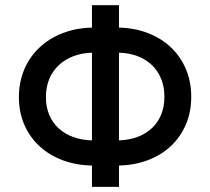

<svg xmlns="http://www.w3.org/2000/svg" viewBox="-20 -732 823 752"><path d="M340.2 -623.9V-711.6H446V-623.9Q507.5 -622.5 559.3 -602.5Q611.2 -582.4 648.8 -547.1Q686.4 -511.7 707.7 -462.4Q729 -413 729 -353Q729 -293.3 708.1 -244.5Q687.1 -195.7 649.7 -160.3Q612.2 -125 560.2 -105.1Q508.2 -85.2 446 -83.5V0H340.2V-83.5Q277.7 -84.9 225.1 -104.6Q172.6 -124.3 134.6 -159.4Q96.6 -194.6 75.3 -243.4Q54 -292.3 54 -351.6Q54 -391.7 63.7 -427.2Q73.5 -462.7 91.6 -492.7Q109.7 -522.7 135.5 -546.7Q161.2 -570.7 193 -587.5Q224.8 -604.4 262.1 -613.8Q299.4 -623.2 340.2 -623.9ZM159.8 -351.6Q159.8 -312.9 172.9 -282Q186.1 -251.1 209.9 -229.2Q233.7 -207.4 266.9 -195.3Q300.1 -183.2 340.2 -182.2V-525.6Q300.4 -524.5 267.4 -511.9Q234.4 -499.3 210.4 -476.9Q186.4 -454.5 173.1 -422.9Q159.8 -391.3 159.8 -351.6ZM446 -182.2Q486.5 -183.6 519.4 -196Q552.2 -208.5 575.5 -230.5Q598.7 -252.5 611.3 -283.4Q623.9 -314.3 623.9 -353Q623.9 -392.8 610.8 -424.2Q597.7 -455.6 574.2 -477.8Q550.8 -500 518.1 -512.3Q485.4 -524.5 446 -525.6Z"/></svg>

Font: Cannonade Med
Style: Regular
Weight: 500
Designer: Rasmus Andersson
Foundry: rsms
Version: Version 3.012;git-f93a4a705